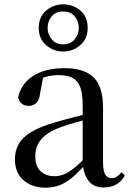

<svg xmlns="http://www.w3.org/2000/svg" viewBox="-20 -852 605 887"><path d="M189 15Q129 15 89 -19Q49 -53 49 -116Q49 -156 66.5 -187Q84 -218 125 -242.5Q166 -267 235 -287Q276 -299 323 -311Q370 -323 410 -333V-308Q370 -298 329.5 -286.5Q289 -275 257 -263Q196 -240 169.5 -207.5Q143 -175 143 -130Q143 -84 167.5 -61Q192 -38 232 -38Q253 -38 274 -46Q295 -54 322 -75.5Q349 -97 386 -135L396 -86H369Q339 -53 312 -30.5Q285 -8 256 3.5Q227 15 189 15ZM459 14Q413 14 389.5 -16Q366 -46 362 -98V-101V-365Q362 -421 350 -451Q338 -481 313.5 -493Q289 -505 250 -505Q222 -505 193.5 -497.5Q165 -490 131 -472L180 -499L165 -420Q162 -389 147.5 -376Q133 -363 113 -363Q73 -363 64 -402Q77 -465 132.5 -501Q188 -537 279 -537Q370 -537 413 -494Q456 -451 456 -355V-104Q456 -61 466.5 -45Q477 -29 496 -29Q508 -29 518 -35Q528 -41 541 -56L557 -42Q541 -13 516.5 0.5Q492 14 459 14ZM272 -647Q306 -647 325 -670.5Q344 -694 344 -723Q344 -754 325 -776.5Q306 -799 272 -799Q238 -799 219 -776.5Q200 -754 200 -723Q200 -694 219 -670.5Q238 -647 272 -647ZM272 -614Q227 -614 193 -643.5Q159 -673 159 -723Q159 -774 193 -803Q227 -832 272 -832Q317 -832 351 -803.5Q385 -775 385 -723Q385 -673 351 -643.5Q317 -614 272 -614Z"/></svg>

Font: Noto Serif KR ExtraLight Medium
Style: Regular
Weight: 500
Version: Version 2.002-H1;hotconv 1.1.0;makeotfexe 2.6.0